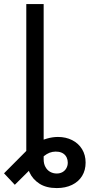

<svg xmlns="http://www.w3.org/2000/svg" viewBox="-56 -748 474 972"><path d="M165 0H77.1V-727.5H165ZM77.1 48.8V-118.2H165V58.6Q165 81.1 174.1 97.4Q183.1 113.8 198.2 122.1Q213.4 130.4 231.4 130.4Q247.6 130.4 260.3 123.3Q272.9 116.2 280 103.5Q287.1 90.8 287.1 75.2Q287.1 61.5 281.7 49.8Q276.4 38.1 265.9 30.5Q255.4 22.9 240.7 20.5Q224.6 18.1 209.5 21Q194.3 23.9 180.7 32.2Q167 40.5 154.3 53.2L19 187.5L-35.6 129.4L78.1 15.1Q100.6 -7.3 127.2 -22.9Q153.8 -38.6 182.1 -46.6Q210.4 -54.7 237.3 -54.7Q277.3 -54.7 309.3 -38.6Q341.3 -22.5 359.4 7.1Q377.4 36.6 377.4 75.2Q377.4 113.8 359.6 142.8Q341.8 171.9 308.6 188Q275.4 204.1 231.4 204.1Q178.2 204.1 143.8 181.9Q109.4 159.7 93.3 124.5Q77.1 89.4 77.1 48.8Z"/></svg>

Font: Raveo Variable
Style: Regular
Weight: 400
Designer: Jakub Foglar, Rasmus Andersson (Inter)
Foundry: Jakubfoglar.com
Version: Version 1.000;Glyphs 3.2.3 (3260)